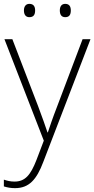

<svg xmlns="http://www.w3.org/2000/svg" viewBox="-23 -733 489 995"><path d="M101 -679C101 -658 110 -644 129 -644C152 -644 159 -658 159 -679C159 -698 152 -713 129 -713C110 -713 101 -698 101 -679ZM287 -679C287 -658 295 -644 315 -644C337 -644 344 -658 344 -679C344 -698 337 -713 315 -713C295 -713 287 -698 287 -679ZM0 -530 204 -4 166 96C135 176 106 208 52 208C31 208 15 204 -3 198V233C16 239 34 242 55 242C128 242 167 197 201 107L446 -530H405L273 -181C250 -122 235 -77 225 -47H223C213 -78 197 -122 174 -184L41 -530Z"/></svg>

Font: Noto Sans Georgian ExtraLight
Style: Regular
Weight: 200
Designer: Monotype Design Team, Akaki Razmadze
Foundry: Google LLC
Version: Version 2.005